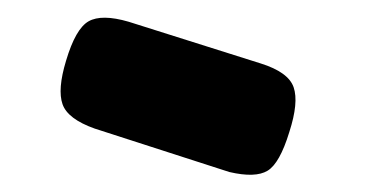

<svg xmlns="http://www.w3.org/2000/svg" viewBox="-20 -730 450 221"><path d="M244 -532 89 -582Q58 -593 52 -610Q46 -627 56 -660Q67 -697 82 -705.5Q97 -714 128 -705L280 -657Q312 -647 318 -629.5Q324 -612 313 -578Q302 -542 288 -533.5Q274 -525 244 -532Z"/></svg>

Font: Fredoka SemiBold
Style: Regular
Weight: 600
Designer: Ben Nathan
Foundry: Milena B. Brandão, Ben Nathan
Version: Version 2.001